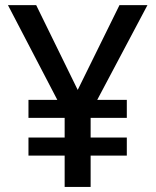

<svg xmlns="http://www.w3.org/2000/svg" viewBox="-20 -734 612 754"><path d="M122.1 -713.9H11.2L205.1 -341.8H91.8V-271H233.9V-193.8H91.8V-123H233.9V0H335.9V-123H478V-193.8H335.9V-271H478V-341.8H361.8L559.1 -713.9H449.2L285.2 -380.9Z"/></svg>

Font: Noto Reveo Sans
Style: Regular
Weight: 500
Designer: Monotype Design Team
Foundry: Monotype Imaging Inc.
Version: Version 2.007